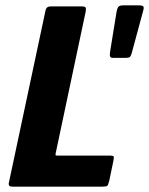

<svg xmlns="http://www.w3.org/2000/svg" viewBox="-20 -697 557 717"><path d="M26 0Q10 0 13 -14L150 -658Q153 -673 169 -673H285Q297 -673 299.5 -669Q302 -665 300 -654L188 -125Q187 -119 187.5 -117.5Q188 -116 195 -116H387Q403 -116 404.5 -112.5Q406 -109 403 -94L388 -22Q384 -6 380.5 -3Q377 0 361 0ZM400 -481Q394 -481 391.5 -485.5Q389 -490 391 -503L415 -651Q418 -668 423 -672.5Q428 -677 441 -677H497Q513 -677 515.5 -672.5Q518 -668 515 -658L472 -499Q469 -488 465 -484.5Q461 -481 452 -481Z"/></svg>

Font: Glory Thin ExtraBold
Style: Italic
Weight: 800
Italic angle: -12°
Version: Version 1.011